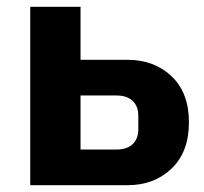

<svg xmlns="http://www.w3.org/2000/svg" viewBox="-20 -545 601 565"><path d="M69 0V-525H217V-369H355Q434 -369 485 -320.5Q536 -272 536 -185Q536 -98 485 -49Q434 0 355 0ZM217 -105H323Q353 -105 370 -120.5Q387 -136 387 -165V-204Q387 -233 370 -248.5Q353 -264 323 -264H217Z"/></svg>

Font: Aneliza
Style: Bold
Weight: 700
Designer: Mike Abbink, Paul van der Laan, Pieter van Rosmalen
Foundry: Bold Monday
Version: Version 3.0